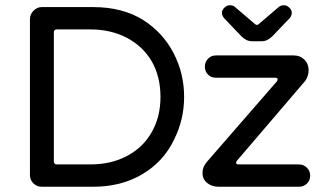

<svg xmlns="http://www.w3.org/2000/svg" viewBox="-20 -710 1239 731"><path d="M899 -572 833 -641Q825 -651 825 -661Q825 -672 834.5 -681Q844 -690 855 -690Q867 -690 874 -684L950 -619Q955 -615 958 -615Q962 -615 966 -619L1042 -684Q1050 -690 1061 -690Q1072 -690 1081.5 -681Q1091 -672 1091 -661Q1091 -651 1083 -641L1017 -572Q998 -553 977 -553H939Q918 -553 899 -572ZM94 -637Q94 -655 107.5 -669Q121 -683 139 -683H335Q446 -683 525 -634Q600 -586 640.5 -508.5Q681 -431 681 -341Q681 -254 642 -177Q602 -94 521.5 -46.5Q441 1 335 1H139Q120 1 107 -12Q94 -25 94 -44ZM196 -84H324Q404 -84 465 -117Q525 -149 558 -207.5Q591 -266 591 -341Q591 -418 558 -476Q524 -534 463 -566Q402 -598 324 -598H196Q185 -598 185 -586V-96Q185 -84 196 -84ZM767 -93 1034 -400Q1037 -405 1037 -408Q1037 -414 1028 -414H802Q784 -414 772 -426Q760 -438 760 -456Q760 -474 772 -486.5Q784 -499 802 -499H1098Q1123 -499 1139 -483Q1155 -467 1155 -442Q1155 -421 1142 -402L882 -98Q879 -94 879 -90Q879 -84 888 -84H1118Q1136 -84 1148.5 -71.5Q1161 -59 1161 -41Q1161 -23 1148.5 -11Q1136 1 1118 1H813Q786 1 768.5 -13.5Q751 -28 751 -52Q751 -74 767 -93Z"/></svg>

Font: 寒蝉全圆体
Style: Regular
Weight: 400
Designer: Warren2060
      Designed by Motoya company      

      [Varela Round]
      Joe Prince(Latin component); Avraham Cornf
Foundry: ChillType
Version: Version 3.200